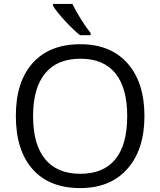

<svg xmlns="http://www.w3.org/2000/svg" viewBox="-20 -951 819 981"><path d="M718 -358Q718 -187 631 -88.5Q544 10 390 10Q232 10 146.5 -86.5Q61 -183 61 -359Q61 -533 147 -629Q233 -725 391 -725Q545 -725 631.5 -627.5Q718 -530 718 -358ZM149 -358Q149 -213 210.5 -138Q272 -63 390 -63Q509 -63 569.5 -137.5Q630 -212 630 -358Q630 -502 569.5 -576.5Q509 -651 391 -651Q272 -651 210.5 -576Q149 -501 149 -358ZM443 -771H389Q357 -796 313.5 -843Q270 -890 251 -921V-931H350Q366 -897 393.5 -853Q421 -809 443 -783Z"/></svg>

Font: Stephens Clock
Style: Regular
Weight: 400
Designer: Peter Wiegel (catfonts.de) with slight modifications by DT1.org
Version: Version 0.9.1